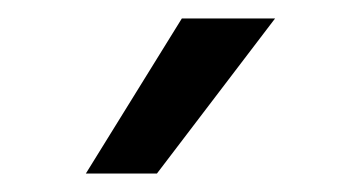

<svg xmlns="http://www.w3.org/2000/svg" viewBox="-20 -778 366 208"><path d="M73 -590 177 -758H278L150 -590Z"/></svg>

Font: Murecho
Style: Regular
Weight: 400
Designer: Neil Summerour
Foundry: Positype
Version: Version 1.010; ttfautohint (v1.8.3)